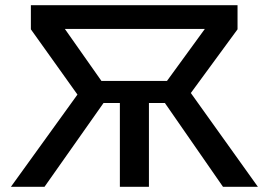

<svg xmlns="http://www.w3.org/2000/svg" viewBox="-20 -720 1036 740"><path d="M371 -408H623.5L769.5 -608.5H230ZM442 0V-323H379L151.5 0H22L278.5 -355.5L99 -607V-700H895.5V-607L715.5 -361.5L974 0H839.5L615.5 -323H554V0Z"/></svg>

Font: Geologica EX
Style: Regular
Weight: 400
Designer: Sindre Bremnes, Frode Helland
Foundry: Monokrom Skriftforlag AS
Version: Version 1.010;gftools[0.9.28]